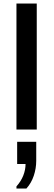

<svg xmlns="http://www.w3.org/2000/svg" viewBox="-20 -740 308 1097"><path d="M74 0V-720H190V0ZM74 337V325Q100 296 113 263Q126 230 126 197H78V70H187V179Q187 222 173 264Q159 306 131 337Z"/></svg>

Font: Chivo Medium
Style: Regular
Weight: 500
Designer: Hector Gatti
Foundry: Omnibus-Type
Version: Version 2.002